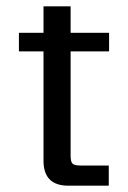

<svg xmlns="http://www.w3.org/2000/svg" viewBox="-20 -589 406 609"><path d="M326 -426H204V-95Q204 -76 210 -70Q216 -64 235 -64H325V0H197Q118 0 118 -79V-426H40V-485H118V-569H204V-485H326Z"/></svg>

Font: Sarpanch
Style: Regular
Weight: 400
Designer: Manushi Parikh (Devanagari and Latin), Jyotish Sonowal (Devanagari)
Foundry: Indian Type Foundry
Version: Version 2.004;PS 1.0;hotconv 1.0.78;makeotf.lib2.5.61930; tt